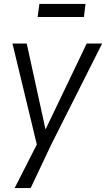

<svg xmlns="http://www.w3.org/2000/svg" viewBox="-20 -750 536 970"><path d="M404 -664H170L179 -730H412ZM135 200H54L166 -20L43 -530H115L210 -96L418 -530H496L239 -20Z"/></svg>

Font: Tanohe Sans
Style: Italic
Weight: 400
Designer: Village Type and Design LLC & Cristiano Sobral
Foundry: Cooper Hewitt Smithsonian Design Museum
Version: Version 1.00;September 29, 2021;FontCreator 13.0.0.2655 64-b